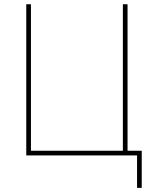

<svg xmlns="http://www.w3.org/2000/svg" viewBox="-20 -748 707 924"><path d="M593.8 0H106.4V-727.5H128.9V-22.5H571.3V-727.5H593.8ZM639.6 156.2V0H586.9V-22.5H662.1V156.2Z"/></svg>

Font: Inter 18pt Thin
Style: Regular
Weight: 250
Designer: Rasmus Andersson
Foundry: rsms
Version: Version 4.001;git-66647c0bb